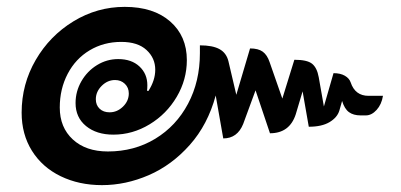

<svg xmlns="http://www.w3.org/2000/svg" viewBox="-20 -575 1168 559"><path d="M43 -247Q43 -330 84 -400.5Q125 -471 194 -513Q263 -555 343 -555Q427 -555 475.5 -512.5Q524 -470 524 -400Q524 -343 494.5 -293Q465 -243 415.5 -213Q366 -183 310 -183Q261 -183 230.5 -208Q200 -233 200 -275Q200 -309 217 -338.5Q234 -368 262.5 -385.5Q291 -403 324 -403Q363 -403 386 -381.5Q409 -360 409 -327Q409 -316 408 -311L412 -310Q432 -341 432 -372Q432 -406 406.5 -429.5Q381 -453 333 -453Q282 -453 241 -428.5Q200 -404 177 -360Q154 -316 154 -262Q154 -204 192 -169Q230 -134 294 -134Q371 -134 432 -171Q493 -208 527.5 -273Q562 -338 562 -420V-443Q599 -443 619 -432Q639 -421 645 -397L668 -299L708 -434Q732 -434 745 -424.5Q758 -415 765 -394L802 -288L837 -401Q874 -401 888.5 -389.5Q903 -378 908 -350L923 -265L951 -362Q971 -362 984 -354.5Q997 -347 1001 -335Q1014 -296 1053 -296H1095Q1091 -271 1076.5 -255Q1062 -239 1045 -239H1030Q1009 -239 996 -248.5Q983 -258 976 -281L968 -253Q962 -233 939.5 -219.5Q917 -206 879 -206L861 -309L841 -242Q823 -187 766 -187L724 -312L688 -214Q671 -172 630 -172L608 -297Q585 -212 532.5 -153Q480 -94 413 -65Q346 -36 277 -36Q210 -36 156.5 -62Q103 -88 73 -136Q43 -184 43 -247ZM355 -303Q355 -320 343.5 -331Q332 -342 315 -342Q293 -342 276 -325Q259 -308 259 -286Q259 -269 270 -258.5Q281 -248 299 -248Q321 -248 338 -264.5Q355 -281 355 -303Z"/></svg>

Font: K2D SemiBold
Style: Italic
Weight: 600
Italic angle: -10°
Designer: Katatrad Aksorn Co.,Ltd.
Foundry: Cadson Demak Co.,Ltd.
Version: Version 1.000; ttfautohint (v1.6)